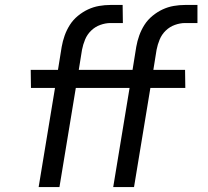

<svg xmlns="http://www.w3.org/2000/svg" viewBox="-20 -755 840 775"><path d="M136 0 202 -400H105L104 -473H214L229 -566Q233 -589 241 -611.5Q249 -634 262 -654.5Q275 -675 294.5 -691Q314 -707 335.5 -717Q357 -727 380 -731Q403 -735 426 -735H475L476 -662H426Q406 -662 385 -654.5Q364 -647 348 -631.5Q332 -616 323.5 -595.5Q315 -575 311 -554L298 -473H515L530 -566Q534 -589 542 -611.5Q550 -634 563 -654.5Q576 -675 595.5 -691Q615 -707 636.5 -717Q658 -727 681 -731Q704 -735 727 -735H777V-662H727Q707 -662 686 -654.5Q665 -647 649 -631.5Q633 -616 624.5 -595.5Q616 -575 612 -554L599 -473H727L728 -400H587L521 0H437L503 -400H286L220 0Z"/></svg>

Font: Iosevka Aile Oblique
Style: Regular
Weight: 400
Italic angle: -9°
Designer: Belleve Invis
Foundry: Belleve Invis
Version: Version 31.1.0; ttfautohint (v1.8.4)